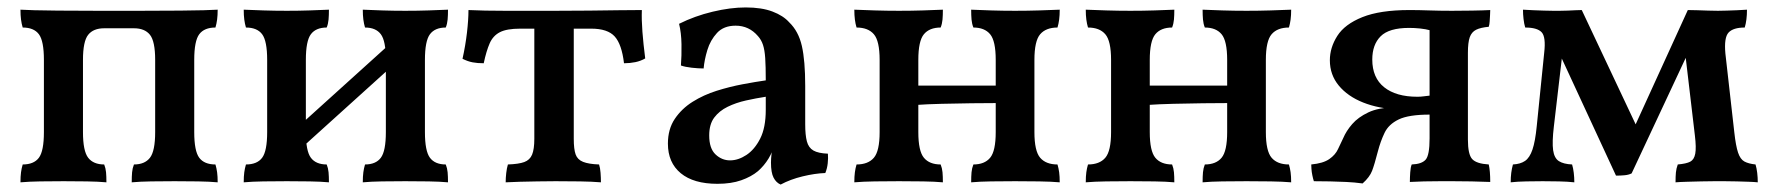

<svg xmlns="http://www.w3.org/2000/svg" viewBox="-20 -487 4764 516"><path d="M35 3Q35 -13 36.5 -24Q38 -35 41 -45Q71 -45 84.5 -63Q98 -81 98 -132V-326Q98 -377 84.5 -395Q71 -413 41 -413Q38 -423 36.5 -434.5Q35 -446 35 -461Q50 -460 72.5 -459.5Q95 -459 135 -458.5Q175 -458 243 -458H356Q425 -458 465 -458.5Q505 -459 527.5 -459.5Q550 -460 565 -461Q565 -446 563.5 -434.5Q562 -423 559 -413Q529 -413 515.5 -395Q502 -377 502 -326V-132Q502 -81 515.5 -63Q529 -45 559 -45Q562 -35 563.5 -24Q565 -13 565 3Q543 1 512.5 0.5Q482 0 449 0Q416 0 386 0.5Q356 1 334 3Q334 -13 335 -24Q336 -35 340 -45Q369 -45 383 -63Q397 -81 397 -132V-326Q397 -376 383 -393.5Q369 -411 340 -411H260Q231 -411 217 -393.5Q203 -376 203 -326V-132Q203 -81 217 -63Q231 -45 260 -45Q264 -35 265 -24Q266 -13 266 3Q244 1 213.5 0.5Q183 0 151 0Q118 0 88 0.5Q58 1 35 3Z M955 3Q955 -13 956.5 -24Q958 -35 961 -45Q990 -45 1003.5 -63Q1017 -81 1017 -132V-326Q1017 -377 1003.5 -395Q990 -413 961 -413Q958 -423 956.5 -434.5Q955 -446 955 -461Q977 -460 1006.5 -459Q1036 -458 1069 -458Q1102 -458 1132 -459Q1162 -460 1184 -461Q1184 -446 1183 -434.5Q1182 -423 1178 -413Q1149 -413 1135.5 -395Q1122 -377 1122 -326V-132Q1122 -81 1135.5 -63Q1149 -45 1178 -45Q1182 -35 1183 -24Q1184 -13 1184 3Q1162 1 1132 0.5Q1102 0 1069 0Q1036 0 1006.5 0.5Q977 1 955 3ZM635 3Q635 -13 636.5 -24Q638 -35 641 -45Q671 -45 684.5 -63Q698 -81 698 -132V-326Q698 -377 684.5 -395Q671 -413 641 -413Q638 -423 636.5 -434.5Q635 -446 635 -461Q658 -460 688 -459Q718 -458 751 -458Q783 -458 812.5 -459Q842 -460 864 -461Q864 -446 863 -434.5Q862 -423 858 -413Q829 -413 815.5 -395Q802 -377 802 -326V-132Q802 -81 815.5 -63Q829 -45 858 -45Q862 -35 863 -24Q864 -13 864 3Q842 1 812.5 0.5Q783 0 751 0Q718 0 688 0.5Q658 1 635 3ZM781 -81V-146L1040 -380V-315Z M1339 3Q1339 -9 1340.5 -22Q1342 -35 1345 -45Q1374 -46 1389 -51.5Q1404 -57 1410 -71.5Q1416 -86 1416 -114V-432H1522V-114Q1522 -86 1527 -72Q1532 -58 1547 -52Q1562 -46 1590 -45Q1593 -36 1594 -22.5Q1595 -9 1595 3Q1571 1 1539 0.5Q1507 0 1473 0Q1450 0 1424.5 0.5Q1399 1 1377 1.5Q1355 2 1339 3ZM1280 -317Q1263 -317 1250 -319.5Q1237 -322 1223 -329Q1231 -365 1235 -399.5Q1239 -434 1239 -460Q1260 -459 1284.5 -458.5Q1309 -458 1337.5 -458Q1366 -458 1399.5 -458Q1433 -458 1472 -458Q1521 -458 1563.5 -458.5Q1606 -459 1642 -459.5Q1678 -460 1705 -460Q1704 -434 1706.5 -401.5Q1709 -369 1714 -330Q1702 -323 1687.5 -320Q1673 -317 1657 -317Q1651 -368 1632 -389Q1613 -410 1569 -410H1378Q1342 -410 1323.5 -400.5Q1305 -391 1296 -370.5Q1287 -350 1280 -317Z M2078 9Q2066 4 2059 -9.5Q2052 -23 2052 -50Q2052 -60 2053.5 -73.5Q2055 -87 2058 -99H2061Q2057 -80 2045.5 -61Q2034 -42 2017 -27Q1999 -12 1972 -2.5Q1945 7 1908 7Q1844 7 1809.5 -21.5Q1775 -50 1775 -101Q1775 -140 1793.5 -167.5Q1812 -195 1841.5 -213.5Q1871 -232 1906 -243Q1941 -254 1975.5 -260.5Q2010 -267 2038 -271Q2038 -309 2036.5 -331Q2035 -353 2030.5 -366.5Q2026 -380 2017 -390Q2005 -404 1990 -411Q1975 -418 1957 -418Q1925 -418 1907 -398.5Q1889 -379 1881 -352.5Q1873 -326 1871 -303Q1857 -303 1839 -305Q1821 -307 1810 -311Q1812 -337 1811.5 -368Q1811 -399 1805 -423Q1847 -444 1895 -455.5Q1943 -467 1984 -467Q2027 -467 2056 -456Q2085 -445 2101 -427Q2126 -403 2135 -363.5Q2144 -324 2144 -256V-153Q2144 -124 2148.5 -107Q2153 -90 2166 -82.5Q2179 -75 2205 -74Q2206 -62 2204.5 -48Q2203 -34 2198 -22Q2170 -21 2137 -13Q2104 -5 2078 9ZM1942 -56Q1964 -56 1986 -70.5Q2008 -85 2023 -114.5Q2038 -144 2038 -192V-227Q2012 -223 1985 -217Q1958 -211 1935.5 -200Q1913 -189 1899.5 -171Q1886 -153 1886 -123Q1886 -88 1903 -72Q1920 -56 1942 -56Z M2590 3Q2590 -13 2591 -24Q2592 -35 2596 -45Q2626 -45 2641 -63Q2656 -81 2656 -132V-326Q2656 -377 2641 -395Q2626 -413 2596 -413Q2592 -423 2591 -434.5Q2590 -446 2590 -461Q2612 -460 2643 -459Q2674 -458 2708 -458Q2741 -458 2773 -459Q2805 -460 2828 -461Q2828 -446 2826.5 -434.5Q2825 -423 2822 -413Q2791 -413 2775.5 -395Q2760 -377 2760 -326V-132Q2760 -81 2775.5 -63Q2791 -45 2822 -45Q2825 -35 2826.5 -24Q2828 -13 2828 3Q2805 1 2773 0.5Q2741 0 2708 0Q2674 0 2643 0.5Q2612 1 2590 3ZM2276 3Q2276 -13 2277.5 -24Q2279 -35 2282 -45Q2313 -45 2328.5 -63Q2344 -81 2344 -132V-326Q2344 -377 2328.5 -395Q2313 -413 2282 -413Q2279 -423 2277.5 -434.5Q2276 -446 2276 -461Q2299 -460 2331 -459Q2363 -458 2396 -458Q2430 -458 2461 -459Q2492 -460 2514 -461Q2514 -446 2513 -434.5Q2512 -423 2508 -413Q2478 -413 2463 -395Q2448 -377 2448 -326V-132Q2448 -81 2463 -63Q2478 -45 2508 -45Q2512 -35 2513 -24Q2514 -13 2514 3Q2492 1 2461 0.5Q2430 0 2396 0Q2363 0 2331 0.5Q2299 1 2276 3ZM2443 -205V-257H2660V-210Q2631 -210 2591 -209.5Q2551 -209 2511 -208Q2471 -207 2443 -205Z M3212 3Q3212 -13 3213 -24Q3214 -35 3218 -45Q3248 -45 3263 -63Q3278 -81 3278 -132V-326Q3278 -377 3263 -395Q3248 -413 3218 -413Q3214 -423 3213 -434.5Q3212 -446 3212 -461Q3234 -460 3265 -459Q3296 -458 3330 -458Q3363 -458 3395 -459Q3427 -460 3450 -461Q3450 -446 3448.5 -434.5Q3447 -423 3444 -413Q3413 -413 3397.5 -395Q3382 -377 3382 -326V-132Q3382 -81 3397.5 -63Q3413 -45 3444 -45Q3447 -35 3448.5 -24Q3450 -13 3450 3Q3427 1 3395 0.5Q3363 0 3330 0Q3296 0 3265 0.5Q3234 1 3212 3ZM2898 3Q2898 -13 2899.5 -24Q2901 -35 2904 -45Q2935 -45 2950.5 -63Q2966 -81 2966 -132V-326Q2966 -377 2950.5 -395Q2935 -413 2904 -413Q2901 -423 2899.5 -434.5Q2898 -446 2898 -461Q2921 -460 2953 -459Q2985 -458 3018 -458Q3052 -458 3083 -459Q3114 -460 3136 -461Q3136 -446 3135 -434.5Q3134 -423 3130 -413Q3100 -413 3085 -395Q3070 -377 3070 -326V-132Q3070 -81 3085 -63Q3100 -45 3130 -45Q3134 -35 3135 -24Q3136 -13 3136 3Q3114 1 3083 0.5Q3052 0 3018 0Q2985 0 2953 0.5Q2921 1 2898 3ZM3065 -205V-257H3282V-210Q3253 -210 3213 -209.5Q3173 -209 3133 -208Q3093 -207 3065 -205Z M3769 2Q3769 -10 3770 -24Q3771 -38 3774 -45Q3801 -46 3811.5 -58Q3822 -70 3822 -115V-432L3826 -405Q3811 -409 3796 -410.5Q3781 -412 3767 -412Q3713 -412 3690.5 -389.5Q3668 -367 3668 -327Q3668 -278 3700 -252.5Q3732 -227 3789 -227Q3798 -227 3805 -228Q3812 -229 3822 -230V-193H3737Q3685 -195 3643.5 -211.5Q3602 -228 3578 -257Q3554 -286 3554 -325Q3554 -359 3574 -390.5Q3594 -422 3641.5 -441Q3689 -460 3768 -460Q3792 -460 3820.5 -459Q3849 -458 3882 -458Q3905 -458 3936 -458.5Q3967 -459 3985 -460Q3985 -455 3984.5 -446.5Q3984 -438 3983.5 -429.5Q3983 -421 3981 -415Q3959 -413 3947 -407Q3935 -401 3930 -387Q3925 -373 3925 -345V-112Q3925 -72 3936.5 -59.5Q3948 -47 3981 -45Q3985 -28 3985 2Q3964 1 3934.5 0.5Q3905 0 3885 0Q3871 0 3850 0Q3829 0 3807 0.5Q3785 1 3769 2ZM3642 6Q3620 3 3598 2Q3576 1 3554.5 0.5Q3533 0 3511 0Q3509 -6 3507 -15.5Q3505 -25 3504.5 -33.5Q3504 -42 3504 -45Q3536 -48 3552.5 -59.5Q3569 -71 3576 -86.5Q3583 -102 3590 -116Q3598 -135 3614 -153.5Q3630 -172 3657.5 -185Q3685 -198 3726 -198H3822V-179Q3766 -179 3739 -166Q3712 -153 3701 -130Q3690 -107 3683 -80Q3674 -45 3667.5 -28Q3661 -11 3642 6Z M4323 -15 4167 -352H4180L4156 -147Q4151 -105 4154 -83.5Q4157 -62 4169.5 -54Q4182 -46 4205 -45Q4208 -35 4209.5 -22.5Q4211 -10 4211 3Q4193 1 4169.5 0.5Q4146 0 4126 0Q4107 0 4082 0.5Q4057 1 4040 3Q4040 -11 4041.5 -22.5Q4043 -34 4046 -45Q4066 -46 4078.5 -54.5Q4091 -63 4098.5 -85Q4106 -107 4110 -148L4130 -345Q4135 -388 4123 -400.5Q4111 -413 4079 -413Q4076 -423 4074.5 -436Q4073 -449 4073 -461Q4087 -460 4101.5 -459.5Q4116 -459 4129.5 -458.5Q4143 -458 4154 -458Q4162 -458 4172 -458Q4182 -458 4193.5 -458.5Q4205 -459 4214.5 -459.5Q4224 -460 4231 -460L4388 -127H4364L4516 -460Q4527 -460 4541.5 -459.5Q4556 -459 4571 -458.5Q4586 -458 4597 -458Q4608 -458 4621 -458.5Q4634 -459 4648.5 -459.5Q4663 -460 4675 -461Q4675 -447 4673.5 -435Q4672 -423 4669 -413Q4638 -413 4625.5 -399.5Q4613 -386 4617 -343L4641 -131Q4645 -95 4651 -77Q4657 -59 4668 -53Q4679 -47 4698 -45Q4701 -35 4702.5 -22.5Q4704 -10 4704 3Q4695 2 4680 1.5Q4665 1 4648 0.5Q4631 0 4615 0Q4599 0 4587 0Q4571 0 4551.5 0.5Q4532 1 4513.5 1.5Q4495 2 4483 3Q4483 -13 4484 -23.5Q4485 -34 4489 -45Q4512 -47 4522.5 -52.5Q4533 -58 4536 -74Q4539 -90 4535 -123L4508 -352H4520L4365 -21Q4357 -17 4346 -16Q4335 -15 4323 -15Z"/></svg>

Font: Vollkorn Medium
Style: Regular
Weight: 500
Designer: Friedrich Althausen
Foundry: Friedrich Althausen
Version: Version 5.000